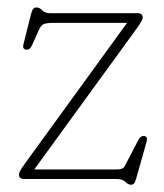

<svg xmlns="http://www.w3.org/2000/svg" viewBox="-20 -481 440 516"><path d="M342 -397 72 -25.5H291Q307.5 -25.5 312 -30.5Q316.5 -35.5 321 -45.5L349 -99.5Q354 -109.5 357.5 -112.5Q361 -115.5 365.5 -115.5Q378 -115.5 374 -100.5L349.5 -13.5Q345.5 2 342.2 8.8Q339 15.5 332.5 15.5Q324 15.5 317 7.8Q310 0 293 0H45Q31 0 31 -11.5Q31 -15.5 33.8 -21.2Q36.5 -27 48.5 -43.5L321.5 -419.5H124.5Q103.5 -419.5 96.5 -415.8Q89.5 -412 84 -399.5L67.5 -362.5Q63 -353 59.8 -350.2Q56.5 -347.5 52 -347.5Q39.5 -347.5 43 -362L61.5 -435.5Q65 -451 68.5 -456Q72 -461 78 -461Q86.5 -461 93.5 -453.2Q100.5 -445.5 115.5 -445.5H349.5Q363.5 -445.5 363.5 -434Q363.5 -430 359.5 -422.8Q355.5 -415.5 342 -397Z"/></svg>

Font: Fraunces 72pt S100 Thin
Style: Regular
Weight: 100
Version: Version 1.000; ttfautohint (v1.8.3)